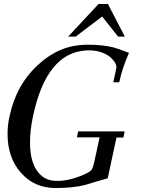

<svg xmlns="http://www.w3.org/2000/svg" viewBox="-20 -930 740 966"><path d="M629 -664Q595 -588 580 -516H550L565 -586Q569 -605 549 -628Q533 -647 511 -658Q468 -680 410 -676Q213 -662 146 -345Q131 -274 131 -214Q131 -124 164 -74Q199 -21 262 -20Q314 -18 376 -41Q433 -62 442 -78Q449 -90 455 -118L481 -239H367L373 -269H607L601 -238H566L522 -33Q504 -28 466.5 -17Q429 -6 410 0Q350 16 259 16Q153 16 85 -61Q18 -137 18 -256Q18 -302 28 -345Q62 -506 175 -607Q280 -703 412 -705Q493 -706 553 -691Q578 -684 629 -664ZM523 -910 608 -746H574L494 -847L361 -746H323L476 -910Z"/></svg>

Font: GFS Didot
Style: Italic
Weight: 400
Italic angle: -12°
Designer: Takis Katsoulidis and George D. Matthiopoulos
Foundry: George Matthiopoulos and Takis Katsoulidis
Version: Version 1.0